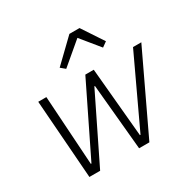

<svg xmlns="http://www.w3.org/2000/svg" viewBox="-166 -920 1081 1084"><g transform="rotate(-30 374.5 -378.0)"><path d="M421 -756H487L579 -617L547 -594L449 -714L307 -594L278 -618ZM115 0 77 -512H130L159 -60H163L384 -512H439L480 -62H484L695 -512H749L506 0H439L399 -429H395L185 0Z"/></g></svg>

Font: IBM Plex Sans Light
Style: Italic
Weight: 300
Italic angle: -11.31°
Designer: Mike Abbink, Paul van der Laan, Pieter van Rosmalen
Foundry: Bold Monday
Version: Version 3.0